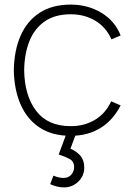

<svg xmlns="http://www.w3.org/2000/svg" viewBox="-20 -575 579 834"><path d="M258 239Q241.5 239 226.5 235Q211.5 231 198 225L212 188Q237 198 255 198Q277.5 198 289.8 183.5Q302 169 302 151Q302 125.5 281 114.8Q260 104 235 96L273 -7H315L286 71Q311.5 81.5 328.8 101Q346 120.5 346 153Q346 189 320 214Q294 239 258 239ZM287 15Q206.5 15 152 -21Q97.5 -57 69.5 -121.2Q41.5 -185.5 40 -270Q41.5 -356.5 69.8 -420.5Q98 -484.5 152.5 -519.8Q207 -555 287 -555Q362 -555 420.8 -519.2Q479.5 -483.5 504 -421L464 -404Q441.5 -456 394.8 -484.5Q348 -513 287 -513Q219 -513 174.5 -482.2Q130 -451.5 108 -396.8Q86 -342 85 -270Q86.5 -160 137 -93.5Q187.5 -27 287 -27Q346.5 -27 392.5 -54.5Q438.5 -82 463 -135L504 -117Q470.5 -52 415.5 -18.5Q360.5 15 287 15Z"/></svg>

Font: Manrope ExtraLight
Style: Regular
Weight: 200
Designer: Mikhail Sharanda
Foundry: Mikhail Sharanda
Version: Version 4.505